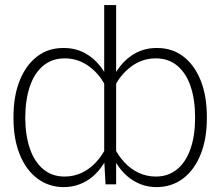

<svg xmlns="http://www.w3.org/2000/svg" viewBox="-20 -748 894 779"><path d="M819.3 -272.9V-268.1Q819.3 -184.1 793.9 -121.3Q768.6 -58.6 722.9 -23.9Q677.2 10.7 615.7 11.2Q581.5 11.2 552 0Q522.5 -11.2 497.6 -32.2Q472.7 -53.2 453.6 -83.3Q434.6 -113.3 421.4 -150.9V-392.1Q438.5 -442.4 466.8 -478.5Q495.1 -514.6 533.2 -534.2Q571.3 -553.7 616.7 -553.2Q678.2 -553.7 723.6 -519Q769 -484.4 794.2 -421.6Q819.3 -358.9 819.3 -272.9ZM771.5 -268.1V-272.9Q771.5 -344.2 753.2 -397.9Q734.9 -451.7 699.2 -481.4Q663.6 -511.2 612.3 -511.2Q556.2 -511.2 511 -477.1Q465.8 -442.9 441.9 -390.1V-152.8Q459 -117.2 484.6 -89.6Q510.3 -62 542.7 -46.9Q575.2 -31.7 612.3 -31.7Q663.1 -31.7 698.7 -61.3Q734.4 -90.8 752.9 -144Q771.5 -197.3 771.5 -268.1ZM402.8 -98.1V-727.5H451.2V0H408.2ZM34.7 -268.1V-272.9Q34.7 -358.9 60.1 -421.6Q85.4 -484.4 130.9 -519Q176.3 -553.7 237.3 -553.2Q283.2 -553.7 321.3 -534.2Q359.4 -514.6 387.5 -478.5Q415.5 -442.4 432.1 -392.1V-150.9Q419.4 -113.3 400.4 -83.3Q381.3 -53.2 356.7 -32.2Q332 -11.2 302 0Q272 11.2 237.8 11.2Q177.2 10.7 131.3 -23.9Q85.4 -58.6 60.1 -121.3Q34.7 -184.1 34.7 -268.1ZM82.5 -272.9V-268.1Q83 -197.3 101.6 -144Q120.1 -90.8 155.8 -61.3Q191.4 -31.7 241.7 -31.7Q279.3 -31.7 311.5 -46.9Q343.8 -62 369.4 -89.6Q395 -117.2 412.1 -152.8V-390.1Q388.7 -442.9 343.5 -477.1Q298.3 -511.2 242.7 -511.2Q191.4 -511.2 155.5 -481.4Q119.6 -451.7 101.3 -397.9Q83 -344.2 82.5 -272.9Z"/></svg>

Font: Inter Tight ExtraLight
Style: Regular
Weight: 250
Designer: Rasmus Andersson
Foundry: rsms
Version: Version 3.004